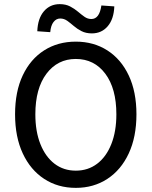

<svg xmlns="http://www.w3.org/2000/svg" viewBox="-20 -888 727 920"><path d="M343.3 12.2Q257.3 12.2 191.7 -30.8Q126 -73.7 89.1 -152.8Q52.2 -231.9 52.2 -340.3Q52.2 -449.2 89.1 -527.1Q126 -605 191.7 -646.7Q257.3 -688.5 343.3 -688.5Q428.7 -688.5 494.4 -646.5Q560.1 -604.5 596.9 -526.4Q633.8 -448.2 633.8 -340.3Q633.8 -231.9 596.9 -152.8Q560.1 -73.7 494.4 -30.8Q428.7 12.2 343.3 12.2ZM343.3 -70.3Q401.9 -70.3 445.6 -103.5Q489.3 -136.7 513.4 -197.5Q537.6 -258.3 537.6 -340.3Q537.6 -463.9 484.6 -534.7Q431.6 -605.5 343.3 -605.5Q255.9 -605.5 202.6 -534.7Q149.4 -463.9 149.4 -340.3Q149.4 -258.3 173.6 -197.5Q197.8 -136.7 241.2 -103.5Q284.7 -70.3 343.3 -70.3ZM420.4 -728Q391.6 -728 370.6 -738.8Q349.6 -749.5 333.3 -763.7Q316.9 -777.8 301.8 -788.6Q286.6 -799.3 268.6 -799.3Q249.5 -799.3 236.6 -782.7Q223.6 -766.1 220.7 -733.9L158.7 -738.3Q161.1 -799.8 190.4 -834Q219.7 -868.2 266.1 -868.2Q294.9 -868.2 315.9 -857.2Q336.9 -846.2 353.3 -832.3Q369.6 -818.4 384.8 -807.6Q399.9 -796.9 418 -796.9Q456.5 -796.9 465.8 -861.8L527.8 -857.4Q525.4 -796.4 496.1 -762.2Q466.8 -728 420.4 -728Z"/></svg>

Font: Akatab Medium
Style: Regular
Weight: 500
Designer: SIL Global
Foundry: SIL Global
Version: Version 4.100